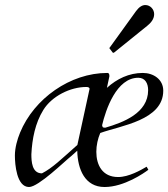

<svg xmlns="http://www.w3.org/2000/svg" viewBox="-20 -729 668 762"><path d="M414.1 -425.8C414.1 -431.6 414.1 -439.5 405.8 -439.5C258.8 -439.5 115.2 -337.9 59.6 -202.6C48.3 -175.3 39.1 -141.6 39.1 -111.8C39.1 -77.1 45.9 13.2 95.2 13.2C132.8 13.2 236.3 -88.9 263.7 -110.4L286.6 -130.9C288.1 -56.2 317.4 13.2 395 13.2C472.7 13.2 552.2 -42.5 568.8 -55.2L562 -67.4C538.6 -53.7 491.2 -26.4 448.7 -26.4C386.2 -26.4 362.3 -74.2 362.3 -126.5C362.3 -152.3 368.2 -178.7 377.9 -201.2C459 -230.5 627.9 -251.5 627.9 -369.1C627.9 -414.1 588.9 -439.5 546.9 -439.5C491.7 -439.5 443.8 -416 404.3 -380.4C407.2 -394.5 410.6 -409.7 414.1 -425.8ZM104.5 -116.7C107.4 -176.8 119.6 -240.7 151.9 -292.5C185.5 -347.2 258.8 -383.8 322.3 -383.8C328.1 -383.8 335.4 -382.8 335.4 -376L287.1 -153.8C223.1 -97.2 189 -63 146.5 -41C106.4 -41 104.5 -88.9 104.5 -116.7ZM384.8 -230.5C399.9 -294.9 442.4 -420.4 528.8 -420.4C556.6 -420.4 567.9 -397.5 567.9 -371.1C567.9 -280.3 469.7 -243.2 397.9 -222.2C387.7 -222.2 386.2 -224.1 386.2 -230.5ZM426.8 -521C427.7 -520 427.7 -519.5 430.2 -519.5C431.6 -519.5 432.1 -520 433.6 -521L564.9 -627C578.1 -637.7 591.8 -652.8 591.8 -672.9C591.8 -691.9 576.7 -709 556.6 -709C544.9 -709 532.2 -701.7 520 -685.1L416 -541C415 -540 414.1 -539.1 414.1 -538.1C414.1 -537.1 415 -536.1 416 -535.2Z"/></svg>

Font: Cardo
Style: Italic
Weight: 400
Designer: David J. Perry
Foundry: David J. Perry
Version: Version 0.99